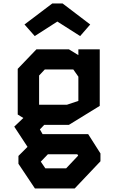

<svg xmlns="http://www.w3.org/2000/svg" viewBox="-20 -826 640 1078"><path d="M249 40H414L419 47.5L351.5 119H234.5L209 81.5ZM199.5 -402 231.5 -436H391.5L420 -395.5V-259.5L356 -238H199.5ZM367 -125 540 -231.5V-549H420V-516.5L367 -549H184.5L79.5 -439.5V-183L111 -163.5L60 -115L134.5 -1.5L83.5 49.5V93.5L176 232H399.5L544 79.5V35.5L475 -73H219L204 -99.5L228.5 -125ZM331.5 -806.5 486.5 -688.5 430 -623.5 302 -705 175 -623.5 117.5 -688.5 273.5 -806.5Z"/></svg>

Font: Kode
Style: Regular
Weight: 400
Monospace: yes
Designer: Isa Ozler
Foundry: Kadena LLC
Version: Version 1.000;gftools[0.9.28]